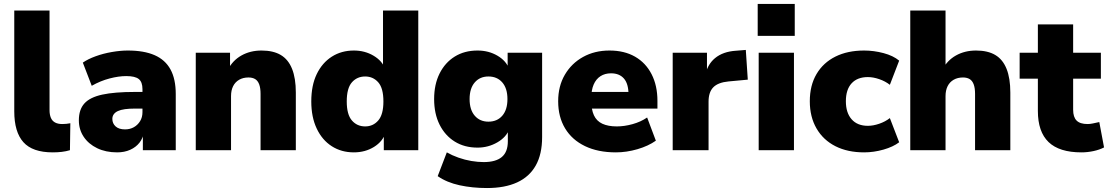

<svg xmlns="http://www.w3.org/2000/svg" viewBox="-20 -758 5594 969"><path d="M246 11Q144 11 98 -40.5Q52 -92 52 -196V-705H230V-202Q230 -180 236.5 -164Q243 -148 257.5 -140Q272 -132 294 -132Q304 -132 314.5 -133Q325 -134 335 -136L333 0Q313 6 291.5 8.5Q270 11 246 11Z M571 11Q514 11 470.5 -10Q427 -31 402.5 -67.5Q378 -104 378 -151Q378 -205 406 -236Q434 -267 496 -280.5Q558 -294 661 -294H716V-210H661Q632 -210 610.5 -207Q589 -204 575 -197.5Q561 -191 554 -181Q547 -171 547 -158Q547 -135 563.5 -120Q580 -105 611 -105Q636 -105 655.5 -116Q675 -127 687 -146.5Q699 -166 699 -192V-308Q699 -344 680.5 -359Q662 -374 617 -374Q579 -374 533 -362Q487 -350 443 -325L398 -442Q424 -460 462.5 -474Q501 -488 544.5 -495.5Q588 -503 625 -503Q707 -503 760.5 -479.5Q814 -456 840.5 -407.5Q867 -359 867 -283V0H701V-93H707Q702 -61 684 -38Q666 -15 637 -2Q608 11 571 11Z M968 0V-492H1141V-406H1130Q1154 -453 1198.5 -478Q1243 -503 1300 -503Q1359 -503 1397 -480.5Q1435 -458 1454 -410.5Q1473 -363 1473 -291V0H1295V-284Q1295 -314 1288 -332.5Q1281 -351 1267.5 -359Q1254 -367 1234 -367Q1207 -367 1187 -355.5Q1167 -344 1156.5 -323Q1146 -302 1146 -273V0Z M1766 11Q1703 11 1654.5 -20Q1606 -51 1578.5 -109Q1551 -167 1551 -246Q1551 -327 1578.5 -384Q1606 -441 1654.5 -472Q1703 -503 1766 -503Q1821 -503 1865 -477Q1909 -451 1924 -410H1913V-705H2091V0H1917V-89H1926Q1912 -44 1867.5 -16.5Q1823 11 1766 11ZM1823 -120Q1863 -120 1889 -150Q1915 -180 1915 -246Q1915 -313 1889 -342.5Q1863 -372 1823 -372Q1782 -372 1756 -342.5Q1730 -313 1730 -246Q1730 -180 1756 -150Q1782 -120 1823 -120Z M2438 191Q2364 191 2299.5 177Q2235 163 2189 131L2235 11Q2261 26 2293.5 37.5Q2326 49 2359 54.5Q2392 60 2421 60Q2482 60 2512.5 34.5Q2543 9 2543 -45V-108H2551Q2536 -66 2490 -39.5Q2444 -13 2390 -13Q2324 -13 2275 -43.5Q2226 -74 2198.5 -129Q2171 -184 2171 -258Q2171 -332 2198.5 -387Q2226 -442 2275 -472.5Q2324 -503 2390 -503Q2446 -503 2490.5 -477Q2535 -451 2550 -409H2542V-492H2716V-66Q2716 20 2684 77Q2652 134 2590 162.5Q2528 191 2438 191ZM2445 -144Q2489 -144 2515 -174Q2541 -204 2541 -258Q2541 -312 2515 -342Q2489 -372 2445 -372Q2402 -372 2376 -342Q2350 -312 2350 -258Q2350 -204 2376 -174Q2402 -144 2445 -144Z M3088 11Q2998 11 2932.5 -20.5Q2867 -52 2832 -110Q2797 -168 2797 -247Q2797 -323 2830.5 -380.5Q2864 -438 2922.5 -470.5Q2981 -503 3056 -503Q3131 -503 3185 -472Q3239 -441 3268.5 -383.5Q3298 -326 3298 -249V-210H2946V-294H3168L3152 -281Q3152 -335 3129 -361.5Q3106 -388 3064 -388Q3033 -388 3010.5 -373.5Q2988 -359 2976 -331Q2964 -303 2964 -261V-252Q2964 -205 2977.5 -176Q2991 -147 3020 -133.5Q3049 -120 3093 -120Q3131 -120 3172.5 -131.5Q3214 -143 3246 -165L3290 -48Q3252 -21 3197 -5Q3142 11 3088 11Z M3375 0V-492H3548V-371H3538Q3548 -431 3588.5 -464.5Q3629 -498 3695 -502L3744 -506L3754 -356L3657 -347Q3604 -342 3580 -317.5Q3556 -293 3556 -245V0Z M3804 -577V-738H3991V-577ZM3809 0V-492H3987V0Z M4341 11Q4258 11 4196.5 -20Q4135 -51 4101 -109.5Q4067 -168 4067 -247Q4067 -327 4101 -384.5Q4135 -442 4196.5 -472.5Q4258 -503 4341 -503Q4390 -503 4439 -490Q4488 -477 4518 -452L4471 -330Q4448 -348 4417.5 -358.5Q4387 -369 4360 -369Q4307 -369 4278 -337.5Q4249 -306 4249 -247Q4249 -189 4278 -156Q4307 -123 4360 -123Q4387 -123 4417.5 -133.5Q4448 -144 4471 -162L4518 -40Q4488 -17 4439 -3Q4390 11 4341 11Z M4574 0V-705H4752V-406H4736Q4760 -453 4804.5 -478Q4849 -503 4906 -503Q4965 -503 5003 -480.5Q5041 -458 5060 -410.5Q5079 -363 5079 -291V0H4901V-284Q4901 -314 4894 -332.5Q4887 -351 4873.5 -359Q4860 -367 4840 -367Q4813 -367 4793 -355.5Q4773 -344 4762.5 -323Q4752 -302 4752 -273V0Z M5438 11Q5326 11 5272 -41Q5218 -93 5218 -198V-361H5126V-492H5218V-635H5396V-492H5536V-361H5396V-204Q5396 -167 5413.5 -149.5Q5431 -132 5469 -132Q5481 -132 5495.5 -135Q5510 -138 5528 -142L5552 -14Q5529 -2 5498.5 4.5Q5468 11 5438 11Z"/></svg>

Font: Nunito Sans 12pt ExtraLight 12pt Black
Style: Regular
Weight: 900
Version: Version 3.101;gftools[0.9.27]